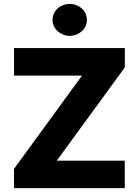

<svg xmlns="http://www.w3.org/2000/svg" viewBox="-20 -977 721 997"><path d="M52.6 -100.1 405.9 -584.5H52.9V-727.3H628.2V-627.1L274.9 -142.8H627.8V0H52.6ZM342 -956.7Q359.7 -956.7 375.7 -950.6Q391.7 -944.6 404.1 -933.8Q416.5 -922.9 423.8 -907.7Q431.1 -892.4 431.1 -873.9Q431.1 -855.8 423.8 -840.6Q416.5 -825.3 404.1 -814.3Q391.7 -803.3 375.7 -797.1Q359.7 -790.8 342 -790.8Q324.6 -790.8 308.4 -797.1Q292.3 -803.3 280 -814.3Q267.8 -825.3 260.3 -840.6Q252.8 -855.8 252.8 -873.9Q252.8 -892 260.3 -907.3Q267.8 -922.6 280 -933.6Q292.3 -944.6 308.4 -950.6Q324.6 -956.7 342 -956.7Z"/></svg>

Font: Inter P Extra Bold
Style: Regular
Weight: 800
Designer: Rasmus Andersson
Foundry: rsms
Version: Version 3.018;git-588b23468